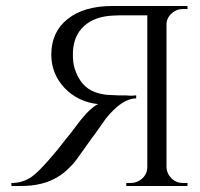

<svg xmlns="http://www.w3.org/2000/svg" viewBox="-20 -620 667 640"><path d="M605 -600V-590H591Q568 -590 552 -575Q535 -560 535 -538V-63Q536 -41 552 -25Q568 -10 591 -10H605V0H401V-10H414Q438 -10 455 -26Q471 -41 471 -64V-569H396Q375 -569 356 -568Q295 -565 260 -533Q225 -501 223 -445Q222 -411 230 -388Q249 -332 294 -314Q311 -307 335 -304L356 -303L377 -302H400Q409 -301 418 -301Q424 -301 430 -302H434V-292Q387 -292 333 -225Q331 -222 316 -201Q311 -194 302 -181L285 -158Q241 -96 235 -88L223 -73L208 -58Q191 -41 172 -30Q123 0 50 0H18V-10Q56 -10 86 -31Q106 -45 142 -86Q168 -115 201 -158Q212 -172 222 -184Q225 -189 228 -192L230 -195Q248 -220 268 -242Q291 -266 307 -273Q240 -280 195 -327Q151 -374 151 -438Q151 -514 206 -557Q260 -600 355 -600Z"/></svg>

Font: Cinzel(RUS BY LYAJKA)
Style: Regular
Weight: 400
Designer: Natanael Gama
Version: Version 1.001;PS 001.001;hotconv 1.0.56;makeotf.lib2.0.21325